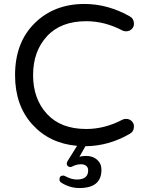

<svg xmlns="http://www.w3.org/2000/svg" viewBox="-20 -728 738 969"><path d="M415 59Q449 59 470.5 78.5Q492 98 492 129Q492 221 381 221Q333 221 291 195Q280 188 280 178Q280 158 299 158Q303 158 309 161Q340 178 368 178Q425 178 425 132Q425 117 415 109Q405 101 389 101Q367 101 345 112Q339 115 335 115Q328 115 322.5 110.5Q317 106 317 99Q317 91 321 85L369 8Q230 -4 143 -100Q56 -196 56 -349Q56 -513 154.5 -610.5Q253 -708 406 -708Q524 -708 634 -646Q655 -635 656 -610Q657 -594 645.5 -582Q634 -570 616 -570Q606 -570 598 -574Q509 -621 415 -621Q287 -621 217 -545Q147 -469 147 -349Q147 -229 217 -153Q287 -77 415 -77Q509 -77 598 -124Q606 -128 616 -128Q634 -128 645.5 -116Q657 -104 656 -88Q655 -63 634 -52Q528 9 411 10L381 63Q397 59 415 59Z"/></svg>

Font: Varela Round
Style: Regular
Weight: 400
Designer: Joe Prince
Foundry: Joe Prince
Version: Version 1.000